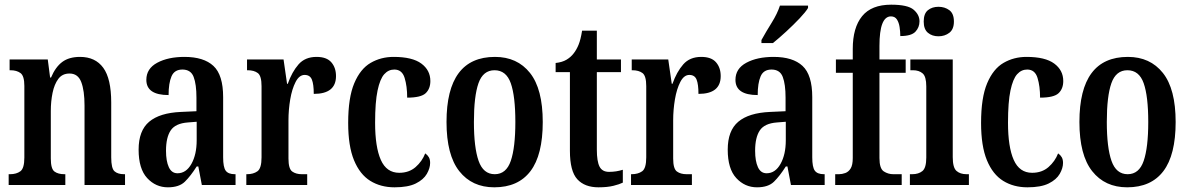

<svg xmlns="http://www.w3.org/2000/svg" viewBox="-20 -790 5080 820"><path d="M17 0V-46H23Q50 -46 67 -58.5Q84 -71 84 -117V-423Q84 -466 67.5 -478Q51 -490 25 -490H21V-536H184L194 -459H198Q217 -504 246 -525.5Q275 -547 322 -547Q387 -547 421 -500.5Q455 -454 455 -352V-118Q455 -71 469 -58.5Q483 -46 510 -46H514V0H341V-339Q341 -403 327 -439.5Q313 -476 277 -476Q246 -476 229 -453Q212 -430 204.5 -393.5Q197 -357 197 -316V-113Q197 -69 212.5 -57.5Q228 -46 255 -46H259V0Z M697 10Q645 10 608.5 -29.5Q572 -69 572 -151Q572 -232 617 -270Q662 -308 753 -312L819 -315V-373Q819 -430 807 -461.5Q795 -493 759 -493Q725 -493 712.5 -464Q700 -435 700 -384Q605 -384 605 -449Q605 -497 651.5 -522Q698 -547 768 -547Q850 -547 891.5 -508.5Q933 -470 933 -375V-118Q933 -76 944 -61Q955 -46 983 -46H986V0H842L827 -79H820Q794 -38 769.5 -14Q745 10 697 10ZM738 -50Q775 -50 797.5 -90Q820 -130 820 -191V-270L782 -267Q729 -263 709 -233Q689 -203 689 -146Q689 -102 701 -76Q713 -50 738 -50Z M1032 0V-46H1035Q1062 -46 1079.5 -58.5Q1097 -71 1097 -118V-422Q1097 -466 1081 -478Q1065 -490 1038 -490H1035V-536H1191L1206 -432H1209Q1227 -483 1255 -515Q1283 -547 1332 -547Q1375 -547 1395 -524Q1415 -501 1415 -465Q1415 -389 1320 -389Q1320 -430 1312 -450Q1304 -470 1281 -470Q1258 -470 1242.5 -440Q1227 -410 1219.5 -365.5Q1212 -321 1212 -276V-113Q1212 -69 1228 -57.5Q1244 -46 1269 -46H1292V0Z M1665 10Q1606 10 1561.5 -17.5Q1517 -45 1492 -105.5Q1467 -166 1467 -265Q1467 -373 1493 -434.5Q1519 -496 1563 -521.5Q1607 -547 1661 -547Q1741 -547 1779.5 -518.5Q1818 -490 1818 -444Q1818 -411 1798 -392Q1778 -373 1719 -373Q1719 -422 1708 -457.5Q1697 -493 1664 -493Q1639 -493 1621 -473Q1603 -453 1592.5 -403.5Q1582 -354 1582 -266Q1582 -162 1606.5 -107Q1631 -52 1685 -52Q1727 -52 1755 -76.5Q1783 -101 1796 -135Q1806 -128 1811.5 -118.5Q1817 -109 1817 -94Q1817 -72 1803 -47.5Q1789 -23 1756 -6.5Q1723 10 1665 10Z M2091 10Q1996 10 1941.5 -59Q1887 -128 1887 -269Q1887 -547 2094 -547Q2189 -547 2243.5 -478.5Q2298 -410 2298 -269Q2298 -128 2245.5 -59Q2193 10 2091 10ZM2093 -46Q2142 -46 2161.5 -103Q2181 -160 2181 -269Q2181 -379 2161.5 -434.5Q2142 -490 2092 -490Q2043 -490 2023.5 -434.5Q2004 -379 2004 -269Q2004 -160 2024 -103Q2044 -46 2093 -46Z M2536 10Q2477 10 2445.5 -24.5Q2414 -59 2414 -146V-482H2353V-521Q2381 -524 2399.5 -535Q2418 -546 2430 -562Q2442 -577 2451 -599Q2460 -621 2466 -659H2529V-536H2632V-482H2529V-151Q2529 -101 2540.5 -78.5Q2552 -56 2581 -56Q2612 -56 2640 -65V-10Q2626 -3 2600 3.5Q2574 10 2536 10Z M2675 0V-46H2678Q2705 -46 2722.5 -58.5Q2740 -71 2740 -118V-422Q2740 -466 2724 -478Q2708 -490 2681 -490H2678V-536H2834L2849 -432H2852Q2870 -483 2898 -515Q2926 -547 2975 -547Q3018 -547 3038 -524Q3058 -501 3058 -465Q3058 -389 2963 -389Q2963 -430 2955 -450Q2947 -470 2924 -470Q2901 -470 2885.5 -440Q2870 -410 2862.5 -365.5Q2855 -321 2855 -276V-113Q2855 -69 2871 -57.5Q2887 -46 2912 -46H2935V0Z M3213 10Q3161 10 3124.5 -29.5Q3088 -69 3088 -151Q3088 -232 3133 -270Q3178 -308 3269 -312L3335 -315V-373Q3335 -430 3323 -461.5Q3311 -493 3275 -493Q3241 -493 3228.5 -464Q3216 -435 3216 -384Q3121 -384 3121 -449Q3121 -497 3167.5 -522Q3214 -547 3284 -547Q3366 -547 3407.5 -508.5Q3449 -470 3449 -375V-118Q3449 -76 3460 -61Q3471 -46 3499 -46H3502V0H3358L3343 -79H3336Q3310 -38 3285.5 -14Q3261 10 3213 10ZM3254 -50Q3291 -50 3313.5 -90Q3336 -130 3336 -191V-270L3298 -267Q3245 -263 3225 -233Q3205 -203 3205 -146Q3205 -102 3217 -76Q3229 -50 3254 -50ZM3232 -619Q3252 -655 3276 -693.5Q3300 -732 3311 -766H3431V-756Q3421 -739 3395 -711.5Q3369 -684 3338 -655.5Q3307 -627 3281 -606H3232Z M3547 0V-46H3563Q3576 -46 3590 -51Q3604 -56 3613 -70.5Q3622 -85 3622 -115V-479H3550V-536H3622V-581Q3622 -672 3662 -721Q3702 -770 3786 -770Q3857 -770 3882 -748.5Q3907 -727 3907 -699Q3907 -673 3889.5 -654.5Q3872 -636 3825 -636Q3825 -655 3822 -674.5Q3819 -694 3810.5 -707Q3802 -720 3785 -720Q3736 -720 3736 -594V-536H3848V-479H3736V-115Q3736 -70 3754.5 -58Q3773 -46 3795 -46H3831V0Z M3988 -635Q3961 -635 3943 -650Q3925 -665 3925 -698Q3925 -732 3943 -746.5Q3961 -761 3988 -761Q4015 -761 4034.5 -746.5Q4054 -732 4054 -698Q4054 -665 4034.5 -650Q4015 -635 3988 -635ZM3866 0V-46H3876Q3903 -46 3919.5 -59.5Q3936 -73 3936 -117V-421Q3936 -463 3920.5 -476.5Q3905 -490 3879 -490H3868V-536H4049V-119Q4049 -74 4065 -60Q4081 -46 4108 -46H4118V0Z M4368 10Q4309 10 4264.5 -17.5Q4220 -45 4195 -105.5Q4170 -166 4170 -265Q4170 -373 4196 -434.5Q4222 -496 4266 -521.5Q4310 -547 4364 -547Q4444 -547 4482.5 -518.5Q4521 -490 4521 -444Q4521 -411 4501 -392Q4481 -373 4422 -373Q4422 -422 4411 -457.5Q4400 -493 4367 -493Q4342 -493 4324 -473Q4306 -453 4295.5 -403.5Q4285 -354 4285 -266Q4285 -162 4309.5 -107Q4334 -52 4388 -52Q4430 -52 4458 -76.5Q4486 -101 4499 -135Q4509 -128 4514.5 -118.5Q4520 -109 4520 -94Q4520 -72 4506 -47.5Q4492 -23 4459 -6.5Q4426 10 4368 10Z M4794 10Q4699 10 4644.5 -59Q4590 -128 4590 -269Q4590 -547 4797 -547Q4892 -547 4946.5 -478.5Q5001 -410 5001 -269Q5001 -128 4948.5 -59Q4896 10 4794 10ZM4796 -46Q4845 -46 4864.5 -103Q4884 -160 4884 -269Q4884 -379 4864.5 -434.5Q4845 -490 4795 -490Q4746 -490 4726.5 -434.5Q4707 -379 4707 -269Q4707 -160 4727 -103Q4747 -46 4796 -46Z"/></svg>

Font: Noto Serif Khmer ExtraCondensed SemiBold
Style: Regular
Weight: 600
Width: 2
Designer: Danh Hong and the Monotype Design Team
Foundry: Monotype Imaging Inc.
Version: Version 2.004; ttfautohint (v1.8.4.7-5d5b)